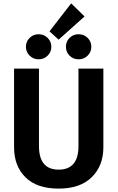

<svg xmlns="http://www.w3.org/2000/svg" viewBox="-20 -1097 694 1133"><path d="M400 -1077 479 -1000 326 -863 272 -912ZM155 -873.5Q177 -895 208 -895Q239 -895 261 -873.5Q283 -852 283 -821Q283 -790 261 -768.5Q239 -747 208 -747Q177 -747 155 -768.5Q133 -790 133 -821Q133 -852 155 -873.5ZM444 -895Q475 -895 497 -873.5Q519 -852 519 -821Q519 -790 497 -768.5Q475 -747 444 -747Q412 -747 390.5 -768.5Q369 -790 369 -821Q369 -852 390.5 -873.5Q412 -895 444 -895ZM590 -692V-228Q590 -119 521.5 -51.5Q453 16 326 16Q198 16 130.5 -50.5Q63 -117 63 -228V-692H210V-235Q210 -96 326 -96Q443 -96 443 -235V-692Z"/></svg>

Font: FiraGO SemiBold
Style: Regular
Weight: 600
Designer: bBox Type
Foundry: bBox Type GmbH
Version: Version 1.001;PS 001.001;hotconv 1.0.88;makeotf.lib2.5.64775